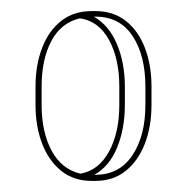

<svg xmlns="http://www.w3.org/2000/svg" viewBox="-20 -685 352 346"><path d="M44 -529Q44 -568 56 -599Q68 -630 90.5 -647.5Q113 -665 145 -665H152Q184 -665 206.5 -647.5Q229 -630 241 -599Q253 -568 253 -529V-496Q253 -457 241 -426Q229 -395 206.5 -377Q184 -359 152 -359H145Q113 -359 90.5 -377Q68 -395 56 -426Q44 -457 44 -496ZM205 -496Q205 -453 191 -419Q177 -385 150 -370H152Q195 -370 218.5 -405Q242 -440 242 -496V-529Q242 -585 219 -620Q196 -655 152 -655H149Q176 -640 190.5 -606Q205 -572 205 -529ZM55 -529V-496Q55 -447 73 -413.5Q91 -380 125 -372Q158 -378 176.5 -412Q195 -446 195 -496V-529Q195 -579 176.5 -613Q158 -647 124 -652Q90 -644 72.5 -611Q55 -578 55 -529Z"/></svg>

Font: Libertine Sup Thin
Style: Regular
Weight: 100
Designer: Bastien Sozeau
Foundry: NBR — Bastien Sozeau
Version: Version 2.003; ttfautohint (v1.8.4.7-5d5b);gftools[0.9.33]